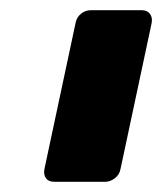

<svg xmlns="http://www.w3.org/2000/svg" viewBox="-20 -591 318 376"><path d="M86 -235Q75 -235 70 -242Q65 -249 67 -260L128 -546Q130 -557 138.5 -564Q147 -571 158 -571H258Q268 -571 273.5 -564Q279 -557 277 -546L216 -260Q214 -249 205 -242Q196 -235 186 -235Z"/></svg>

Font: Rubik SemiBold
Style: Italic
Weight: 600
Italic angle: -12°
Designer: Hubert and Fischer
Foundry: Hubert and Fischer
Version: Version 2.300;gftools[0.9.30]